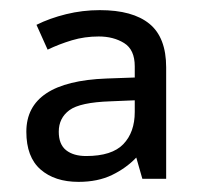

<svg xmlns="http://www.w3.org/2000/svg" viewBox="-20 -835 397 379"><path d="M177 -815Q242 -815 275 -788Q308 -761 308 -702V-482H261L249 -524Q229 -503 201 -489.5Q173 -476 135 -476Q88 -476 60 -500.5Q32 -525 32 -575Q32 -674 190 -680L246 -682V-704Q246 -737 225 -750Q204 -763 175 -763Q147 -763 122 -755.5Q97 -748 74 -737L52 -786Q78 -799 110.5 -807Q143 -815 177 -815ZM198 -635Q138 -633 117 -617.5Q96 -602 96 -575Q96 -550 110.5 -538.5Q125 -527 150 -527Q201 -527 223.5 -550.5Q246 -574 246 -614V-637Z"/></svg>

Font: Noto Sans Kannada UI
Style: Regular
Weight: 400
Designer: Jelle Bosma - Monotype Design Team
Foundry: Monotype Imaging Inc.
Version: Version 2.005; ttfautohint (v1.8.4.7-5d5b)